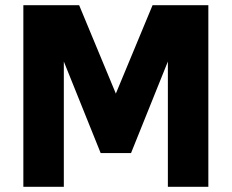

<svg xmlns="http://www.w3.org/2000/svg" viewBox="-20 -720 893 740"><path d="M70 0V-700H285L464 -269H389L568 -700H783V0H627V-627H685L485 -130H368L168 -627H226V0Z"/></svg>

Font: SUSE ExtraBold
Style: Regular
Weight: 800
Designer: Rene Bieder
Foundry: SUSE
Version: Version 1.000